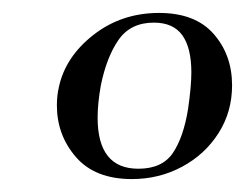

<svg xmlns="http://www.w3.org/2000/svg" viewBox="-20 -650 379 297"><path d="M68 -487Q68 -502 71 -515Q81 -562 124.5 -596Q168 -630 226 -630Q282 -630 310.5 -597.5Q339 -565 339 -518Q339 -477 318 -444Q297 -411 261.5 -392Q226 -373 184 -373Q127 -373 97.5 -407Q68 -441 68 -487ZM271 -482Q276 -517 276 -538Q276 -576 262 -595.5Q248 -615 218 -615Q182 -615 163.5 -588.5Q145 -562 136 -518Q131 -490 131 -468Q131 -389 194 -389Q231 -389 247.5 -413.5Q264 -438 271 -482Z"/></svg>

Font: Cormorant Infant Medium
Style: Italic
Weight: 500
Italic angle: -10°
Designer: Christian Thalmann (Catharsis Fonts)
Foundry: Catharsis Fonts
Version: Version 4.000